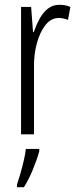

<svg xmlns="http://www.w3.org/2000/svg" viewBox="-20 -561 323 802"><path d="M229 -541Q239 -541 251 -539Q263 -537 274 -532L264 -478Q257 -481 246.5 -483.5Q236 -486 226 -486Q193 -486 169.5 -456Q146 -426 133.5 -378.5Q121 -331 122 -279V0H68V-532H110L118 -427H121Q131 -456 145 -482Q159 -508 179.5 -524.5Q200 -541 229 -541ZM144 71Q134 107 117 148Q100 189 80 221H51V210Q57 192 65 164.5Q73 137 79.5 109Q86 81 88 61H144Z"/></svg>

Font: Noto Sans Thai ExtCond Light
Style: Regular
Weight: 300
Width: 2
Designer: Monotype Design Team
Foundry: Monotype Imaging Inc.
Version: Version 2.002; ttfautohint (v1.8.4.7-5d5b)